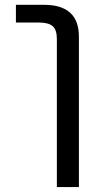

<svg xmlns="http://www.w3.org/2000/svg" viewBox="-20 -544 401 783"><path d="M44.9 -452.1V-524.4H159.2Q301.8 -524.4 301.8 -394.5V218.8H211.9V-384.8Q211.9 -421.9 195.3 -437Q178.7 -452.1 137.7 -452.1Z"/></svg>

Font: Gen Shin Gothic Regular
Style: Regular
Weight: 400
Designer: [Source Han Sans]
Ryoko NISHIZUKA  (kana & ideographs); Paul D. Hunt (Latin, Greek & Cyrillic); Wenlong ZHANG  (bopomofo
Version: Version 1.002.20150607